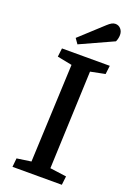

<svg xmlns="http://www.w3.org/2000/svg" viewBox="-173 -991 720 1053"><g transform="rotate(20 186.5 -465.0)"><path d="M159 -636 73 -653 79 -703H358L352 -653L267 -636L244 -64L340 -51L334 0H46L51 -51L134 -63ZM264 -906Q277 -918 287.5 -924Q298 -930 309 -930Q328 -930 340.5 -916Q353 -902 353 -881Q353 -872 351 -862Q349 -852 344 -841L151 -753L130 -783Z"/></g></svg>

Font: Literata 18pt Medium
Style: Italic
Weight: 500
Italic angle: -2°
Designer: Latin by Veronika Burian and Jose Scaglione. Greek by Irene Vlachou. Cyrillic by Vera Evstafieva
Foundry: TypeTogether
Version: Version 3.103;gftools[0.9.29]